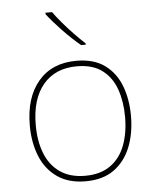

<svg xmlns="http://www.w3.org/2000/svg" viewBox="-54 -812 709 869"><g transform="rotate(-5 300.0 -378.0)"><path d="M300 10Q223 10 171.5 -26Q120 -62 95 -124Q70 -186 70 -264Q70 -390 132 -463.5Q194 -537 305 -537Q385 -537 434.5 -500.5Q484 -464 507 -403Q530 -342 530 -267Q530 -188 505 -125.5Q480 -63 429.5 -26.5Q379 10 300 10ZM300 -15Q370 -15 415 -47Q460 -79 481.5 -135.5Q503 -192 503 -265Q503 -334 483.5 -390Q464 -446 420.5 -479Q377 -512 305 -512Q207 -512 152 -446.5Q97 -381 97 -263Q97 -190 119 -134Q141 -78 186.5 -46.5Q232 -15 300 -15ZM333 -606Q293 -639 252 -682Q211 -725 185 -759V-766H215Q230 -745 254 -716.5Q278 -688 305 -660Q332 -632 354 -612V-606Z"/></g></svg>

Font: Noto Sans Mono Thin
Style: Regular
Weight: 100
Designer: Monotype Design Team
Foundry: Monotype Imaging Inc.
Version: Version 2.014